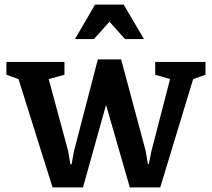

<svg xmlns="http://www.w3.org/2000/svg" viewBox="-20 -810 928 840"><path d="M193 -464 278 -150 288 -91H293L304 -150L408 -550H510L617 -151L627 -92H631L643 -151L724 -464L659 -483V-539H879V-483L825 -464L681 10H548L444 -351L343 10H210L61 -464L8 -483V-539H262V-483ZM610 -639 521 -790H396L308 -639H391L459 -715L527 -639Z"/></svg>

Font: Domine
Style: Regular
Weight: 400
Designer: Pablo Impallari, Rodrigo Fuenzalida, Brenda Gallo
Foundry: Pablo Impallari, Rodrigo Fuenzalida, Brenda Gallo
Version: Version 2.000;September 19, 2022;FontCreator 14.0.0.2877 64-